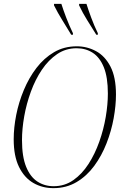

<svg xmlns="http://www.w3.org/2000/svg" viewBox="-20 -964 635 995"><path d="M257 11Q199 11 152.5 -16Q106 -43 78.5 -99Q51 -155 51 -242Q51 -302 64 -368Q77 -434 103.5 -497.5Q130 -561 169 -612Q208 -663 260 -693.5Q312 -724 378 -724Q431 -724 477.5 -699Q524 -674 552.5 -619Q581 -564 581 -474Q581 -417 569 -351Q557 -285 532 -221Q507 -157 468.5 -104.5Q430 -52 377 -20.5Q324 11 257 11ZM258 1Q315 1 360 -30.5Q405 -62 438.5 -114Q472 -166 494.5 -229.5Q517 -293 528 -358Q539 -423 539 -479Q539 -564 518 -615.5Q497 -667 460.5 -690.5Q424 -714 377 -714Q321 -714 276 -683.5Q231 -653 197 -602.5Q163 -552 140 -489Q117 -426 105.5 -361Q94 -296 94 -238Q94 -152 115.5 -99.5Q137 -47 174 -23Q211 1 258 1ZM349 -784Q324 -826 302 -861Q280 -896 260 -936V-944H298Q307 -915 323 -873Q339 -831 358 -792V-784ZM479 -784Q453 -826 431 -861Q409 -896 390 -936V-944H428Q437 -915 452.5 -873Q468 -831 487 -792V-784Z"/></svg>

Font: Noto Serif Display Condensed ExtraLight
Style: Italic
Weight: 200
Width: 3
Italic angle: -12°
Designer: Monotype Design Team
Foundry: Monotype Imaging Inc.
Version: Version 2.009